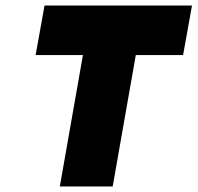

<svg xmlns="http://www.w3.org/2000/svg" viewBox="-20 -670 710 690"><path d="M670 -650 638 -472H468L385 0H195L278 -472H108L140 -650Z"/></svg>

Font: Overused Grotesk Black
Style: Italic
Weight: 900
Italic angle: -10°
Version: Version 0.003